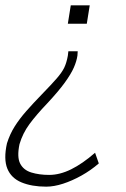

<svg xmlns="http://www.w3.org/2000/svg" viewBox="-56 -512 471 719"><path d="M117 187Q63 187 24.5 171Q-14 155 -28.5 119.5Q-43 84 -30 25Q-19 -10 -1 -38.5Q17 -67 42.5 -96Q68 -125 101 -159Q138 -197 157 -219Q176 -241 184.5 -258.5Q193 -276 198 -303L200 -320H235L234 -304Q231 -283 220.5 -259Q210 -235 186.5 -202.5Q163 -170 121 -125Q80 -82 54.5 -47.5Q29 -13 17 28Q7 76 19.5 100.5Q32 125 61.5 134Q91 143 128 143Q168 143 210.5 122Q253 101 300 60L314 100Q284 126 249 145.5Q214 165 180 176Q146 187 117 187ZM198 -423 209 -492H280L269 -423Z"/></svg>

Font: Nunito Sans 7pt Condensed ExtraLight
Style: Italic
Weight: 250
Width: 3
Italic angle: -9°
Designer: Vernon Adams
Foundry: Vernon Adams
Version: Version 3.101;gftools[0.9.27]